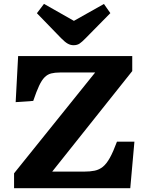

<svg xmlns="http://www.w3.org/2000/svg" viewBox="-20 -997 785 1017"><path d="M54.5 0V-79L484 -613H297.5Q270.5 -613 251 -608Q231.5 -603 216.3 -587.7Q201 -572.5 187 -542.5Q173 -512.5 156 -462.5L63 -456L76 -700H680.5V-620.5L256.5 -88H425.5Q457.5 -88 481.5 -93Q505.5 -98 524.8 -113.5Q544 -129 561.8 -160.8Q579.5 -192.5 599.5 -246.5H692L670 0ZM369.5 -757.5Q353.5 -757.5 338.8 -765.8Q324 -774 303.5 -795L175.5 -927L213 -976.5L371.5 -886.5L530.5 -976L564.5 -927.5L432 -793Q414 -774.5 401.3 -766Q388.5 -757.5 369.5 -757.5Z"/></svg>

Font: Literata Variable Black
Style: Regular
Weight: 900
Designer: Latin by Veronika Burian and Jose Scaglione. Greek by Irene Vlachou. Cyrillic by Vera Evstafieva.
Foundry: TypeTogether
Version: Version 3.021